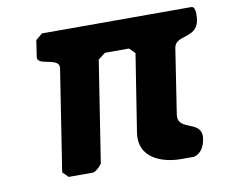

<svg xmlns="http://www.w3.org/2000/svg" viewBox="-64 -598 809 684"><g transform="rotate(-10 341.0 -256.5)"><path d="M444 -393 400 -113C386 -24 468 7 539 7H586C613 -1 624 -25 628 -50C639 -121 541 -89 551 -153L587 -387C594 -433 670 -406 680 -470C681 -479 687 -520 668 -520H128L104 -500L95 -440C90 -407 176 -427 170 -387L113 -20L133 0H220C227 0 237 -8 242 -13C246 -17 254 -26 254 -27L311 -393L337 -413H424Z"/></g></svg>

Font: Asimov Print
Style: CIt
Weight: 500
Designer: Google
Version: Version 2.000980: 2014